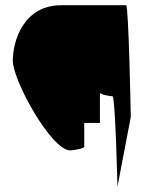

<svg xmlns="http://www.w3.org/2000/svg" viewBox="-20 -728 567 734"><path d="M29 -496C29 -420 176 -153 249 -153C258 -153 302 -160 302 -167V-258H362V-374C362 -367 400 -360 410 -360C421 -360 429 -14 429 -14L480 -281C480 -288 472 -708 462 -708H214C69 -708 29 -570 29 -496Z"/></svg>

Font: Ampere
Style: SCCnd
Weight: 400
Version: Version 1